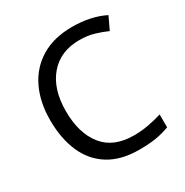

<svg xmlns="http://www.w3.org/2000/svg" viewBox="-168 -860 969 1006"><g transform="rotate(-30 316.0 -357.0)"><path d="M403 -645Q288 -645 222 -568Q156 -491 156 -357Q156 -224 217.5 -146.5Q279 -69 402 -69Q449 -69 491 -77Q533 -85 573 -97V-19Q533 -4 490.5 3Q448 10 389 10Q280 10 207 -35Q134 -80 97.5 -163Q61 -246 61 -358Q61 -466 100.5 -548.5Q140 -631 217 -677.5Q294 -724 404 -724Q517 -724 601 -682L565 -606Q532 -621 491.5 -633Q451 -645 403 -645Z"/></g></svg>

Font: Noto Sans Shavian
Style: Regular
Weight: 400
Designer: Monotype Design Team
Foundry: Monotype Imaging Inc.
Version: Version 2.001; ttfautohint (v1.8.4.7-5d5b)